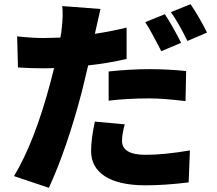

<svg xmlns="http://www.w3.org/2000/svg" viewBox="-20 -835 1040 919"><path d="M877 -639Q835 -725 798 -777L892 -815Q933 -755 971 -679ZM752 -590Q697 -697 675 -729L769 -767Q801 -720 847 -630ZM500 -493Q605 -504 696 -504Q781 -504 871 -495L868 -351Q762 -364 696 -364Q587 -364 500 -353ZM586 -553Q497 -532 402 -522L372 -397Q301 -126 214 64L47 8Q145 -154 221 -439Q238 -503 239 -509Q222 -508 189 -508Q134 -508 66 -512L62 -661Q134 -653 190 -653Q217 -653 269 -655Q274 -678 275 -695Q283 -763 278 -806L461 -792L434 -673Q512 -685 586 -703ZM577 -240Q564 -192 564 -161Q564 -94 677 -94Q766 -94 889 -115L883 38Q769 52 676 52Q549 52 481 8Q416 -35 416 -112Q416 -170 434 -253Z"/></svg>

Font: KaiGen Gothic KR Heavy
Style: Heavy
Weight: 900
Designer: Ryoko NISHIZUKA  (kana & ideographs); Paul D. Hunt (Latin, Greek & Cyrillic); Wenlong ZHANG  (bopomofo); Sandoll Communi
Foundry: Adobe Systems Incorporated
Version: Version 1.002 March 28, 2018